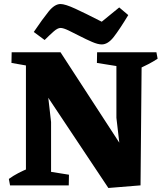

<svg xmlns="http://www.w3.org/2000/svg" viewBox="-20 -922 828 955"><path d="M519 13 130 -571 132 -662H281L651 -93L633 -16ZM30 0 24 -32Q46 -48 71 -61Q96 -74 123 -85L124 0ZM182 0 185 -75 323 -53 322 0ZM109 0V-662H282L207 -551L234 -315V0ZM163 -587 37 -609 38 -662H166ZM519 13 593 -44 559 -336V-662H685L679 0ZM600 -587 462 -609 463 -662H603ZM665 -577 664 -662H758L764 -630Q743 -616 718 -603Q693 -590 665 -577ZM486 -701Q467 -701 438 -713.5Q409 -726 378 -742Q347 -758 321 -770.5Q295 -783 281 -783Q267 -783 247.5 -766Q228 -749 202 -723L148 -763Q192 -828 222 -865Q252 -902 281 -902Q304 -902 355 -878.5Q406 -855 486 -814L573 -885L618 -847Q575 -776 546 -738.5Q517 -701 486 -701Z"/></svg>

Font: Eczar
Style: Bold
Weight: 700
Designer: Vaibhav Singh
Foundry: Rosetta Type Foundry
Version: Version 2.000